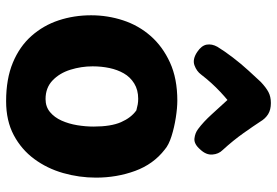

<svg xmlns="http://www.w3.org/2000/svg" viewBox="-159 -740 906 628"><g transform="rotate(90 294.0 -426.0)"><path d="M309 -553Q333 -553 365 -548Q397 -543 425.5 -534Q454 -525 469 -512Q517 -475 539 -415Q561 -355 561 -287Q561 -232 546 -179.5Q531 -127 500 -85Q469 -43 422 -18Q375 7 311 7Q238 7 185 -15Q132 -37 97.5 -76Q63 -115 46.5 -165Q30 -215 30 -271Q30 -325 46.5 -375.5Q63 -426 97.5 -465.5Q132 -505 184.5 -529Q237 -553 309 -553ZM197 -276Q197 -239 208 -203.5Q219 -168 243 -145Q267 -122 304 -122Q329 -122 346.5 -136.5Q364 -151 374.5 -174.5Q385 -198 389.5 -225.5Q394 -253 394 -279Q394 -336 379.5 -369Q365 -402 341 -419Q330 -422 321.5 -423.5Q313 -425 303 -425Q274 -425 253 -412Q232 -399 220 -378Q208 -357 202.5 -331Q197 -305 197 -276ZM224 -631Q213 -616 193.5 -609Q174 -602 150 -618Q129 -632 126 -649Q123 -666 133 -684Q147 -707 168 -734.5Q189 -762 211.5 -786.5Q234 -811 248 -826Q266 -843 281 -851Q296 -859 317 -859Q339 -859 353.5 -850Q368 -841 378 -824Q391 -804 415 -770Q439 -736 471 -701Q484 -688 485.5 -667.5Q487 -647 469 -628Q451 -607 433 -609Q415 -611 402 -621Q379 -638 354 -665.5Q329 -693 307 -717Q296 -708 281 -694Q266 -680 251.5 -664Q237 -648 224 -631Z"/></g></svg>

Font: Playpen Sans Arabic
Style: Bold
Weight: 700
Version: Version 2.000